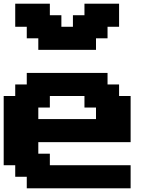

<svg xmlns="http://www.w3.org/2000/svg" viewBox="-20 -1020 852 1040"><path d="M125 0H687.5V-125H250V-187.5H187.5V-250H687.5V-500H625V-562.5H562.5V-625H125V-562.5H62.5V-500H0V-125H62.5V-62.5H125ZM500 -375H187.5V-437.5H250V-500H437.5V-437.5H500ZM187.5 -750H500V-812.5H562.5V-875H625V-1000H437.5V-937.5H375V-875H312.5V-937.5H250V-1000H62.5V-875H125V-812.5H187.5Z"/></svg>

Font: Faithful 32x
Style: Semibold
Weight: 400
Foundry: Faithful Resource Pack
Version: Version 1.0; January 27, 2023